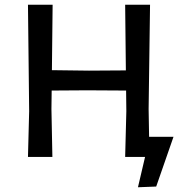

<svg xmlns="http://www.w3.org/2000/svg" viewBox="-20 -662 776 810"><path d="M508 0 513 -193 512 -280 348 -281 198 -280 197 -202 201 0H98L103 -193L98 -642H202L199 -366L355 -364L511 -365L508 -642H613L607 -202L609 -85H712L639 125L562 128L592 0Z"/></svg>

Font: Alegreya Sans Medium
Style: Regular
Weight: 500
Designer: Juan Pablo del Peral
Foundry: Huerta Tipografica
Version: Version 2.007